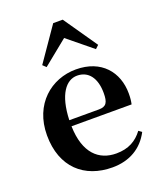

<svg xmlns="http://www.w3.org/2000/svg" viewBox="-153 -928 878 1042"><g transform="rotate(-20 286.0 -407.0)"><path d="M316 16C415 16 490 -29 532 -110L514 -123C479 -76 432 -48 361 -48C261 -48 186 -113 182 -270H529C533 -288 535 -306 535 -331C535 -455 456 -552 309 -552C167 -552 40 -449 40 -269C40 -84 154 16 316 16ZM182 -305C187 -452 240 -518 304 -518C368 -518 408 -468 408 -380C408 -326 396 -305 353 -305ZM450 -618 469 -636 335 -830H280L146 -636L165 -618L308 -734Z"/></g></svg>

Font: Noto Serif CJK TC
Style: Bold
Weight: 700
Designer: Ryoko NISHIZUKA 西塚涼子 (kana & ideographs); Frank Grießhammer (Latin, Greek & Cyrillic); Wenlong ZHANG 张文龙 (bopomofo); San
Foundry: Adobe
Version: Version 2.001;hotconv 1.1.0;makeotfexe 2.6.0